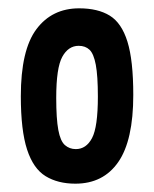

<svg xmlns="http://www.w3.org/2000/svg" viewBox="-20 -730 370 461"><path d="M161 -289Q119 -289 89.5 -307Q60 -325 45 -371Q30 -417 30 -499Q30 -610 67.5 -660Q105 -710 170 -710Q215 -710 243.5 -692.5Q272 -675 286 -630Q300 -585 300 -502Q300 -393 264 -341Q228 -289 161 -289ZM162 -372Q187 -372 201 -398.5Q215 -425 215 -498Q215 -548 210 -574.5Q205 -601 195 -610.5Q185 -620 169 -620Q144 -620 129.5 -593.5Q115 -567 115 -495Q115 -445 120 -418Q125 -391 136 -381.5Q147 -372 162 -372Z"/></svg>

Font: Yanone Kaffeesatz SemiBold
Style: Regular
Weight: 600
Designer: Yanone (Cyrillic: Daniel Pouzeot, Huerta Tipografica, and Cyreal)
Foundry: Yanone
Version: Version 2.003